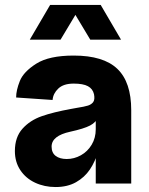

<svg xmlns="http://www.w3.org/2000/svg" viewBox="-20 -740 599 774"><path d="M40 -131Q40 -187 70.5 -221Q101 -255 148 -271.5Q195 -288 267 -301L289 -305Q321 -310 335 -314.5Q349 -319 356 -329Q363 -339 359 -360Q354 -382 334.5 -392.5Q315 -403 277 -403Q236 -403 215 -383Q194 -363 192 -337L45 -347Q45 -376 60 -413.5Q75 -451 126.5 -483.5Q178 -516 277 -516Q397 -516 453 -462.5Q509 -409 509 -296V0H366V-129H375Q364 -89 342.5 -57Q321 -25 286.5 -5.5Q252 14 204 14Q159 14 121.5 -3.5Q84 -21 62 -54Q40 -87 40 -131ZM366 -219V-269H375Q368 -247 343 -234Q318 -221 263 -209Q226 -201 207 -186Q188 -171 188 -149Q188 -124 204.5 -111.5Q221 -99 249 -99Q279 -99 306 -114Q333 -129 349.5 -156.5Q366 -184 366 -219ZM182 -720H386L468 -580H344L284 -680L224 -580H100Z"/></svg>

Font: Uncut Sans VF
Style: Regular
Weight: 400
Designer: Kasper Nordkvist
Foundry: Uncut Type
Version: Version 1.100;FEAKit 1.0